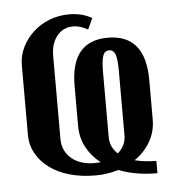

<svg xmlns="http://www.w3.org/2000/svg" viewBox="-44 -545 552 605"><g transform="rotate(-5 232.5 -242.5)"><path d="M135 -116Q135 -77 162.5 -53.5Q190 -30 236 -30Q241 -30 245.5 -30.5Q250 -31 255 -31Q226 -54 210 -84Q194 -114 194 -151V-278Q194 -420 311 -420Q430 -420 430 -276V-151Q430 -113 412 -81.5Q394 -50 362 -28Q394 -20 430 -20V19Q361 19 308 -2Q273 9 236 9Q191 9 154 -1.5Q117 -12 90.5 -31.5Q64 -51 49 -78Q34 -105 34 -137V-357Q34 -387 47 -413.5Q60 -440 82 -460.5Q104 -481 133.5 -492.5Q163 -504 196 -504Q237 -504 268 -486L252 -451Q227 -465 206 -465Q174 -465 154.5 -441Q135 -417 135 -378ZM311 -54Q337 -77 337 -108V-312Q337 -350 331.5 -365Q326 -380 312 -380Q298 -380 292.5 -365Q287 -350 287 -312V-108Q287 -76 311 -54Z"/></g></svg>

Font: Moniqa Paragraph
Style: Bold
Weight: 700
Designer: Rajesh Rajput
Foundry: Rajesh Rajput
Version: Version 1.000